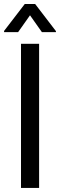

<svg xmlns="http://www.w3.org/2000/svg" viewBox="-23 -927 296 947"><path d="M169.9 0H80.6V-710.9H169.9ZM252.9 -773.4V-768.6H183.6L125 -851.6L66.4 -768.6H-2.9V-774.4L99.1 -907.2H150.4Z"/></svg>

Font: MAUL Condensed
Style: Condensed Regular
Weight: 400
Designer: MAUL
Version: Version 1.0; 2020; ttfautohint (v1.8.3)